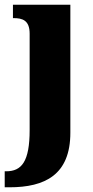

<svg xmlns="http://www.w3.org/2000/svg" viewBox="-43 -556 397 816"><path d="M-23 240H-3C148 240 256 187 256 8V-536H12V-479H15C52 -479 83 -470 83 -413V-4C83 131 49 172 -17 172H-23Z"/></svg>

Font: Noto Serif Georgian Condensed Black
Style: Regular
Weight: 900
Width: 3
Designer: Monotype Design Team, Akaki Razmadze
Foundry: Google LLC
Version: Version 2.003